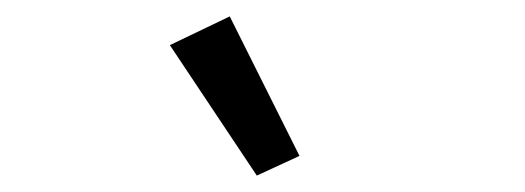

<svg xmlns="http://www.w3.org/2000/svg" viewBox="-20 -799 640 234"><path d="M293 -585 187 -744 260 -779 345 -609Z"/></svg>

Font: IBM Plex Sans
Style: Regular
Weight: 400
Designer: Mike Abbink, Paul van der Laan, Pieter van Rosmalen
Foundry: Bold Monday
Version: Version 3.201